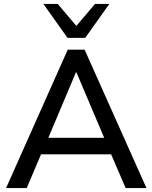

<svg xmlns="http://www.w3.org/2000/svg" viewBox="-20 -958 776 978"><path d="M11 0 325 -705H411L726 0H620L534 -200L581 -172H155L201 -200L116 0ZM367 -590 216 -232 191 -256H544L521 -232L369 -590ZM324 -765 201 -938H274L369 -826L464 -938H537L414 -765Z"/></svg>

Font: Nunito Sans 12pt ExtraLight 12pt SemiBold
Style: Regular
Weight: 600
Version: Version 3.101;gftools[0.9.27]